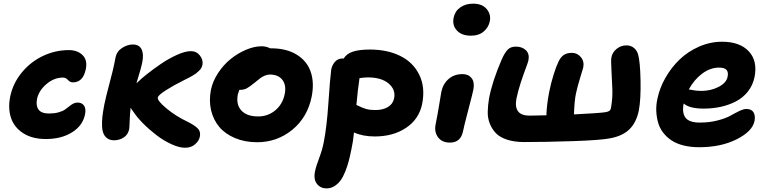

<svg xmlns="http://www.w3.org/2000/svg" viewBox="-20 -773 4225 1054"><path d="M231.9 -9.8Q157.2 -9.8 107.7 -41.5Q58.1 -73.2 40.5 -125.7Q22.9 -178.2 36.1 -243.2Q51.3 -316.4 99.9 -375.2Q148.4 -434.1 216.3 -466.1Q284.2 -498 357.9 -498Q404.8 -498 432.9 -470.9Q460.9 -443.8 451.2 -394Q436.5 -320.8 379.9 -320.8Q365.2 -320.8 353 -334Q340.8 -347.2 326.2 -347.2Q276.4 -347.2 234.4 -311Q192.4 -274.9 183.1 -229Q176.3 -192.4 191.9 -171.1Q207.5 -149.9 249 -149.9Q277.8 -149.9 300.3 -156Q322.8 -162.1 335.7 -170.9Q348.6 -179.7 359.4 -188.7Q370.1 -197.8 381.6 -203.9Q393.1 -210 405.8 -210Q429.2 -210 441.2 -193.4Q453.1 -176.8 446.8 -145Q434.1 -83 375.2 -46.4Q316.4 -9.8 231.9 -9.8Z M608.9 -2.9Q585.9 -2.4 571 -12.2Q556.2 -22 548.8 -38.3Q541.5 -54.7 540.3 -80.1Q539.1 -105.5 542.2 -133.3Q545.4 -161.1 552.2 -196.8Q560.5 -238.3 581.1 -315.4Q601.6 -392.6 606.9 -420.9Q610.4 -434.6 614.3 -458Q621.1 -491.2 650.4 -510Q679.7 -528.8 709 -528.8Q744.1 -528.8 757.1 -502.4Q770 -476.1 761.2 -432.1Q754.9 -398.9 729 -315.9Q734.4 -321.3 737.3 -323.2Q754.4 -340.3 787.4 -366.5Q820.3 -392.6 863 -421.9Q905.8 -451.2 951.2 -471.7Q996.6 -492.2 1027.8 -492.2Q1059.1 -492.2 1077.6 -468Q1096.2 -443.8 1091.3 -417Q1089.4 -407.7 1084.7 -399.4Q1080.1 -391.1 1071.3 -383.1Q1062.5 -375 1055.7 -369.6Q1048.8 -364.3 1034.7 -356.2Q1020.5 -348.1 1013.7 -344.7Q1006.8 -341.3 990.2 -333Q933.1 -304.7 891.1 -277.8Q849.1 -251 846.2 -237.8Q842.3 -221.2 893.1 -178.5Q943.8 -135.7 1013.2 -103Q1049.3 -84.5 1065.9 -67.6Q1082.5 -50.8 1077.1 -22.9Q1072.8 0 1051 19Q1029.3 38.1 996.1 38.1Q963.4 38.1 920.4 18.3Q877.4 -1.5 838.4 -31.5Q799.3 -61.5 765.1 -95.9Q731 -130.4 711.9 -160.2Q703.1 -170.4 697.3 -182.1Q692.9 -148.4 691.9 -111.3Q690.9 -74.2 689 -63Q682.6 -34.2 660.2 -19Q637.7 -3.9 608.9 -2.9Z M1391.6 7.8Q1324.2 7.8 1270.3 -14.9Q1216.3 -37.6 1183.8 -76.2Q1151.4 -114.7 1138.9 -167.2Q1126.5 -219.7 1137.7 -278.8Q1147.5 -327.1 1177.5 -372.6Q1207.5 -418 1246.8 -449.5Q1286.1 -481 1331.1 -500Q1376 -519 1416 -519Q1441.4 -519 1462.9 -507.8H1466.8Q1552.7 -507.8 1609.1 -472.9Q1665.5 -438 1685.8 -378.4Q1706.1 -318.8 1690.9 -242.2Q1668 -128.9 1584.5 -60.5Q1501 7.8 1391.6 7.8ZM1285.6 -254.9Q1274.9 -199.2 1304.9 -166.5Q1335 -133.8 1397 -133.8Q1451.2 -133.8 1491.5 -167.5Q1531.7 -201.2 1543 -256.8Q1552.7 -305.2 1530.3 -334.5Q1507.8 -363.8 1460.9 -363.8Q1446.8 -363.8 1432.6 -357.4Q1418.5 -351.1 1408.9 -344Q1399.4 -336.9 1378.9 -319.8Q1350.1 -296.4 1334.7 -288.1Q1319.3 -279.8 1297.9 -279.8H1293.9Q1287.1 -261.7 1285.6 -254.9Z M1772.5 261.2Q1739.7 261.2 1720 236.6Q1700.2 211.9 1709.5 167Q1714.4 141.6 1731.7 95.9Q1749 50.3 1757.3 7.8Q1773.9 -75.7 1782.7 -207.3Q1791.5 -338.9 1798.3 -391.1Q1802.7 -415.5 1818.8 -433.8Q1835 -452.1 1861.3 -452.1Q1865.2 -452.1 1866.2 -451.2Q1882.8 -478.5 1917.5 -489.7Q1952.1 -501 2010.3 -501Q2106 -501 2177 -466.1Q2248 -431.2 2281.7 -362.3Q2315.4 -293.5 2297.4 -202.1Q2280.3 -119.1 2209.5 -71.5Q2138.7 -23.9 2037.6 -23.9Q1971.2 -23.9 1923.3 -45.9Q1918.5 4.4 1909.2 45.9Q1901.9 82 1894.8 109.6Q1887.7 137.2 1876 167Q1864.3 196.8 1850.3 216.3Q1836.4 235.8 1816.4 248.5Q1796.4 261.2 1772.5 261.2ZM1999.5 -348.1Q1981.9 -348.1 1953.6 -344.2Q1943.4 -276.4 1936.5 -196.8Q1940.4 -195.3 1951.7 -189.9Q1962.9 -184.6 1969.5 -181.9Q1976.1 -179.2 1987.8 -175.5Q1999.5 -171.9 2012.5 -170.4Q2025.4 -168.9 2040.5 -168.9Q2082 -168.9 2109.6 -185.5Q2137.2 -202.1 2143.6 -233.9Q2152.8 -281.2 2113.3 -314.7Q2073.7 -348.1 1999.5 -348.1Z M2564.9 -577.1Q2514.6 -577.1 2488.3 -605.5Q2461.9 -633.8 2470.2 -675.8Q2477.5 -711.9 2506.8 -732.4Q2536.1 -752.9 2577.1 -752.9Q2627.4 -752.9 2651.9 -723.1Q2676.3 -693.4 2668.9 -657.2Q2663.1 -624.5 2636.2 -600.8Q2609.4 -577.1 2564.9 -577.1ZM2450.2 9.8Q2406.2 9.8 2384.8 -19.3Q2363.3 -48.3 2371.1 -88.9Q2382.3 -145 2391.8 -202.9Q2401.4 -260.7 2402.8 -269Q2411.6 -312.5 2442.6 -339.4Q2473.6 -366.2 2519 -366.2Q2551.3 -366.2 2568.6 -344.5Q2585.9 -322.8 2579.1 -283.2Q2575.7 -264.6 2551 -170.9Q2526.4 -77.1 2522 -53.2Q2509.3 9.8 2450.2 9.8Z M2856.9 6.8Q2803.7 6.8 2764.2 -6.1Q2724.6 -19 2702.9 -41.3Q2681.2 -63.5 2668.9 -94Q2656.7 -124.5 2657.5 -159.7Q2658.2 -194.8 2664.6 -232.9Q2682.1 -326.2 2734.9 -448.2Q2751.5 -484.9 2767.6 -501Q2783.7 -517.1 2811.5 -517.1Q2846.2 -517.1 2866.9 -497.3Q2887.7 -477.5 2880.9 -441.9Q2878.9 -431.6 2866.7 -399.4Q2854.5 -367.2 2839.1 -320.8Q2823.7 -274.4 2814.9 -231Q2797.9 -138.2 2886.7 -138.2Q2903.3 -138.2 2979.5 -140.1Q2981 -196.3 2994.6 -267.1Q3004.9 -318.8 3019.5 -364.7Q3034.2 -410.6 3044.9 -432.1Q3055.2 -456.1 3072.5 -469.5Q3089.8 -482.9 3119.6 -482.9Q3149.4 -482.9 3168.9 -459.2Q3188.5 -435.5 3181.6 -401.9Q3180.7 -397.5 3164.8 -345.9Q3148.9 -294.4 3141.6 -258.8Q3133.3 -220.2 3130.9 -145Q3270.5 -151.9 3303.7 -157.2Q3319.3 -159.7 3325.9 -165Q3332.5 -170.4 3334.5 -184.1Q3343.3 -234.4 3341.6 -283Q3339.8 -331.5 3336.7 -385.7Q3333.5 -439.9 3335.9 -455.1Q3340.3 -484.4 3364.3 -504.2Q3388.2 -523.9 3418.5 -523.9Q3442.4 -523.9 3459.2 -510.7Q3476.1 -497.6 3482.9 -474.1Q3494.1 -436 3496.3 -332Q3498.5 -228 3486.8 -166Q3473.1 -100.6 3435.8 -63.7Q3398.4 -26.9 3331.5 -14.2Q3279.3 -3.4 3126.5 1.7Q2973.6 6.8 2856.9 6.8Z M3817.9 35.2Q3770.5 35.2 3731.9 25.4Q3693.4 15.6 3666.5 -2.2Q3639.6 -20 3620.6 -44.7Q3601.6 -69.3 3593 -98.9Q3584.5 -128.4 3582.8 -161.9Q3581.1 -195.3 3588.9 -231Q3601.1 -290 3633.1 -346.2Q3665 -402.3 3710.7 -446.3Q3756.3 -490.2 3817.6 -517.1Q3878.9 -543.9 3943.8 -543.9Q4041 -543.9 4090.3 -491.5Q4139.6 -439 4122.1 -350.1Q4112.8 -304.7 4085.7 -270.5Q4058.6 -236.3 4019.8 -216.3Q3981 -196.3 3936.3 -186.5Q3891.6 -176.8 3842.3 -176.8Q3764.6 -176.8 3732.9 -205.1V-204.1Q3723.1 -152.8 3743.4 -126.5Q3763.7 -100.1 3822.3 -100.1Q3874.5 -100.1 3919.4 -111.8Q3964.4 -123.5 3988.8 -137.5Q4013.2 -151.4 4037.4 -163.1Q4061.5 -174.8 4077.1 -174.8Q4105.5 -174.8 4116.5 -156.5Q4127.4 -138.2 4122.1 -108.9Q4110.4 -51.8 4023.9 -8.3Q3937.5 35.2 3817.9 35.2ZM3927.2 -401.9Q3878.9 -401.9 3834.5 -368.7Q3790 -335.4 3761.2 -282.2Q3766.1 -281.7 3777.3 -279.3Q3788.6 -276.9 3801.5 -275.4Q3814.5 -273.9 3829.1 -273.9Q3882.3 -273.9 3925 -296.1Q3967.8 -318.4 3974.1 -351.1Q3979.5 -377 3968.3 -389.4Q3957 -401.9 3927.2 -401.9Z"/></svg>

Font: Shantell Sans Irregular
Style: Bold Italic
Weight: 700
Italic angle: -11.31°
Designer: Stephen Nixon, Anya Danilova, Shantell Martin
Foundry: Arrow Type
Version: Version 1.006;[9816181b4]